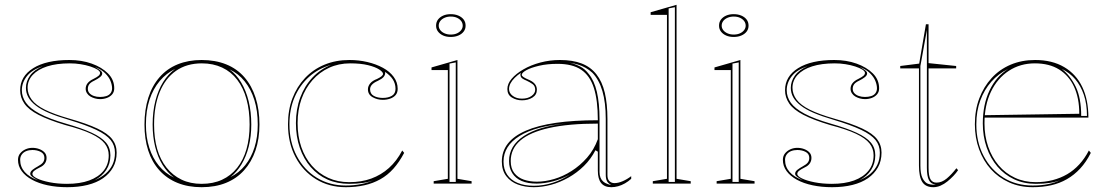

<svg xmlns="http://www.w3.org/2000/svg" viewBox="-20 -765 4627 800"><path d="M260 15Q216 15 178.5 7Q141 -1 113.5 -16Q86 -31 70.5 -52Q55 -73 55 -99Q55 -115 64 -126Q73 -137 86.5 -143Q100 -149 115 -149Q130 -149 143.5 -144Q157 -139 165.5 -130Q174 -121 174 -107Q174 -94 167 -84Q160 -74 147 -68Q129 -59 122 -53Q115 -47 115 -40Q115 -31 134.5 -21.5Q154 -12 187 -5.5Q220 1 259 1Q313 1 351.5 -13Q390 -27 411.5 -53.5Q433 -80 433 -118Q433 -146 416 -167.5Q399 -189 360 -207.5Q321 -226 252 -244Q182 -265 140.5 -286.5Q99 -308 81.5 -333.5Q64 -359 64 -389Q64 -447 118.5 -481Q173 -515 269 -515Q320 -515 362 -500Q404 -485 430 -459Q456 -433 456 -397Q456 -382 447.5 -372Q439 -362 425.5 -357Q412 -352 397 -352Q386 -352 375.5 -355Q365 -358 356.5 -363Q348 -368 342.5 -376.5Q337 -385 337 -395Q337 -421 369 -436Q385 -444 391 -449.5Q397 -455 397 -461Q397 -468 386 -475Q375 -482 356.5 -488Q338 -494 316 -497.5Q294 -501 271 -501Q216 -501 177 -488.5Q138 -476 116.5 -453Q95 -430 95 -399Q95 -373 112 -350Q129 -327 167 -308Q205 -289 268 -271Q342 -250 385.5 -229.5Q429 -209 447.5 -185Q466 -161 466 -129Q466 -94 451 -67.5Q436 -41 409.5 -22.5Q383 -4 345 5.5Q307 15 260 15ZM138 -14Q121 -23 113.5 -29Q106 -35 106 -41Q106 -50 115.5 -57.5Q125 -65 138 -72Q153 -80 159 -88Q165 -96 165 -107Q165 -124 150 -132Q135 -140 115 -140Q101 -140 89.5 -135.5Q78 -131 71 -121.5Q64 -112 64 -99Q64 -70 83 -48.5Q102 -27 138 -14ZM374 -14Q401 -25 420 -41.5Q439 -58 449 -79.5Q459 -101 459 -129Q459 -159 441 -181.5Q423 -204 381 -224Q339 -244 266 -266Q218 -280 184 -294.5Q150 -309 129 -325.5Q108 -342 98 -360Q88 -378 88 -399Q88 -426 105 -450Q122 -474 158 -489Q114 -475 92.5 -448Q71 -421 71 -389Q71 -361 88 -337Q105 -313 145 -291.5Q185 -270 254 -250Q321 -231 362 -212Q403 -193 421.5 -171Q440 -149 440 -118Q440 -83 422.5 -56.5Q405 -30 374 -14ZM397 -361Q411 -361 422.5 -364.5Q434 -368 440.5 -376.5Q447 -385 447 -397Q447 -411 440.5 -427.5Q434 -444 418 -460Q402 -476 375 -486Q392 -477 399 -471Q406 -465 406 -459Q406 -451 396.5 -443.5Q387 -436 373 -429Q358 -422 352 -414Q346 -406 346 -395Q346 -384 353 -376.5Q360 -369 371.5 -365Q383 -361 397 -361Z M820 -515Q877 -515 922 -497Q967 -479 998 -443.5Q1029 -408 1045 -358Q1061 -308 1061 -246Q1061 -186 1044.5 -138Q1028 -90 997 -55.5Q966 -21 921.5 -3Q877 15 820 15Q764 15 719.5 -3Q675 -21 644 -55.5Q613 -90 597.5 -138Q582 -186 582 -246Q582 -308 598 -358Q614 -408 645 -443.5Q676 -479 720.5 -497Q765 -515 820 -515ZM821 -501Q758 -501 713.5 -470Q669 -439 645.5 -381.5Q622 -324 622 -246Q622 -189 635 -144Q648 -99 674 -66.5Q700 -34 736.5 -16.5Q773 1 820 1Q868 1 905 -16Q942 -33 968 -65.5Q994 -98 1007 -143.5Q1020 -189 1020 -246Q1020 -305 1007 -352Q994 -399 968.5 -432.5Q943 -466 905.5 -483.5Q868 -501 821 -501ZM588 -246Q588 -193 602 -149.5Q616 -106 642 -74.5Q668 -43 705 -25Q677 -46 657 -78.5Q637 -111 626.5 -153.5Q616 -196 616 -246Q616 -300 627.5 -345Q639 -390 660 -423.5Q681 -457 710 -478Q673 -460 645.5 -427.5Q618 -395 603 -349.5Q588 -304 588 -246ZM1054 -246Q1054 -303 1040 -348Q1026 -393 999.5 -426Q973 -459 936 -476Q964 -456 984.5 -422Q1005 -388 1016 -343.5Q1027 -299 1027 -246Q1027 -197 1016.5 -155Q1006 -113 986.5 -80.5Q967 -48 940 -27Q976 -45 1001.5 -76.5Q1027 -108 1040.5 -151Q1054 -194 1054 -246Z M1421 15Q1351 15 1296.5 -18.5Q1242 -52 1211 -111Q1180 -170 1180 -247Q1180 -307 1198.5 -355.5Q1217 -404 1251 -440Q1285 -476 1332 -495.5Q1379 -515 1436 -515Q1475 -515 1511 -506.5Q1547 -498 1575.5 -482.5Q1604 -467 1620.5 -444.5Q1637 -422 1637 -395Q1637 -379 1628.5 -369Q1620 -359 1605.5 -354Q1591 -349 1575 -349Q1552 -349 1532.5 -360Q1513 -371 1513 -393Q1513 -406 1522.5 -417.5Q1532 -429 1551 -436Q1576 -448 1576 -457Q1576 -465 1560 -475.5Q1544 -486 1513.5 -493.5Q1483 -501 1439 -501Q1391 -501 1351 -482.5Q1311 -464 1281.5 -430.5Q1252 -397 1236 -352Q1220 -307 1220 -252Q1220 -197 1235.5 -152Q1251 -107 1279.5 -74.5Q1308 -42 1347.5 -24Q1387 -6 1435 -6Q1486 -6 1527 -21Q1568 -36 1600.5 -65Q1633 -94 1656 -138L1664 -128Q1644 -90 1619.5 -62.5Q1595 -35 1564.5 -18Q1534 -1 1498 7Q1462 15 1421 15ZM1584 -466 1585 -462Q1585 -452 1578 -444Q1571 -436 1554 -428Q1522 -414 1522 -393Q1522 -374 1537.5 -365.5Q1553 -357 1575 -357Q1598 -357 1613 -366Q1628 -375 1628 -395Q1628 -406 1625 -416Q1622 -426 1616.5 -434.5Q1611 -443 1602.5 -451Q1594 -459 1584 -466ZM1186 -247Q1186 -173 1216.5 -115Q1247 -57 1300 -24.5Q1353 8 1421 8Q1455 8 1485 2Q1515 -4 1538 -15Q1520 -7 1493.5 -3Q1467 1 1435 1Q1385 1 1344.5 -17Q1304 -35 1274.5 -69Q1245 -103 1229 -149.5Q1213 -196 1213 -252Q1213 -310 1231 -358.5Q1249 -407 1282 -442Q1315 -477 1360 -495Q1307 -480 1268 -445Q1229 -410 1207.5 -360Q1186 -310 1186 -247Z M1858 -611Q1840 -611 1826.5 -617Q1813 -623 1805 -633.5Q1797 -644 1797 -658Q1797 -673 1805 -683.5Q1813 -694 1826.5 -700Q1840 -706 1858 -706Q1876 -706 1890 -700Q1904 -694 1912 -683.5Q1920 -673 1920 -658Q1920 -644 1912 -633.5Q1904 -623 1890 -617Q1876 -611 1858 -611ZM1787 0V-10L1846 -20V-473H1778V-484L1886 -515V-20L1945 -10V0ZM1853 -7H1879V-505L1853 -500ZM1858 -621Q1873 -621 1884 -626Q1895 -631 1901.5 -639.5Q1908 -648 1908 -658Q1908 -669 1901.5 -677.5Q1895 -686 1884 -691Q1873 -696 1858 -696Q1844 -696 1832.5 -691Q1821 -686 1814.5 -677.5Q1808 -669 1808 -658Q1808 -648 1814.5 -639.5Q1821 -631 1832.5 -626Q1844 -621 1858 -621Z M2313 -515Q2366 -515 2403.5 -500.5Q2441 -486 2465 -455.5Q2489 -425 2500 -378.5Q2511 -332 2511 -269V-36Q2511 -18 2519.5 -10Q2528 -2 2540 -2Q2556 -2 2574.5 -10Q2593 -18 2610 -31V-20Q2598 -9 2584 -1Q2570 7 2555.5 11Q2541 15 2527 15Q2499 15 2485 -2Q2471 -19 2471 -54Q2471 -84 2471 -97.5Q2471 -111 2471 -118Q2471 -125 2471 -133L2461 -139Q2442 -102 2413 -73.5Q2384 -45 2348.5 -25Q2313 -5 2276 5Q2239 15 2204 15Q2168 15 2138 4Q2108 -7 2089.5 -31Q2071 -55 2071 -92Q2071 -177 2171 -220.5Q2271 -264 2471 -264Q2471 -347 2454.5 -398.5Q2438 -450 2401.5 -474.5Q2365 -499 2303 -499Q2260 -499 2226 -491Q2192 -483 2173 -472.5Q2154 -462 2154 -453Q2154 -449 2161 -444Q2168 -439 2187 -431Q2217 -417 2217 -391Q2217 -370 2198.5 -358.5Q2180 -347 2155 -347Q2132 -347 2113 -358.5Q2094 -370 2094 -394Q2094 -416 2112 -437Q2130 -458 2161 -476Q2192 -494 2231.5 -504.5Q2271 -515 2313 -515ZM2471 -250Q2350 -250 2269 -232Q2188 -214 2148 -179.5Q2108 -145 2108 -94Q2108 -63 2123 -44Q2138 -25 2162.5 -16.5Q2187 -8 2217 -8Q2251 -8 2288.5 -19Q2326 -30 2361.5 -52.5Q2397 -75 2426 -108Q2455 -141 2471 -185ZM2204 9Q2244 9 2283 -3.5Q2322 -16 2355 -38Q2321 -19 2284.5 -9.5Q2248 0 2216 0Q2179 0 2153.5 -11Q2128 -22 2114.5 -43.5Q2101 -65 2101 -94Q2101 -158 2163 -198.5Q2225 -239 2337 -250Q2212 -240 2145 -198.5Q2078 -157 2078 -92Q2078 -60 2093 -37.5Q2108 -15 2136.5 -3Q2165 9 2204 9ZM2353 -504Q2378 -498 2398 -487.5Q2418 -477 2433 -457Q2456 -429 2467 -382Q2478 -335 2478 -269V-48Q2478 -35 2482 -25Q2486 -15 2493.5 -8.5Q2501 -2 2510 1Q2514 3 2518 4Q2522 5 2527 6Q2514 -1 2509 -10.5Q2504 -20 2504 -37V-269Q2504 -338 2490 -385.5Q2476 -433 2448 -462Q2435 -474 2420 -482.5Q2405 -491 2388 -496Q2371 -501 2353 -504ZM2155 -354Q2179 -354 2194.5 -365Q2210 -376 2210 -391Q2210 -407 2198.5 -415Q2187 -423 2174 -429Q2166 -432 2158 -437Q2150 -442 2149 -450Q2147 -456 2151 -462Q2136 -452 2124.5 -440.5Q2113 -429 2107 -417.5Q2101 -406 2101 -394Q2101 -377 2116.5 -365.5Q2132 -354 2155 -354Z M2799 -20 2858 -10V0H2700V-10L2759 -20V-703H2691V-714L2799 -745ZM2766 -7H2792V-735L2766 -730Z M3037 -611Q3019 -611 3005.5 -617Q2992 -623 2984 -633.5Q2976 -644 2976 -658Q2976 -673 2984 -683.5Q2992 -694 3005.5 -700Q3019 -706 3037 -706Q3055 -706 3069 -700Q3083 -694 3091 -683.5Q3099 -673 3099 -658Q3099 -644 3091 -633.5Q3083 -623 3069 -617Q3055 -611 3037 -611ZM2966 0V-10L3025 -20V-473H2957V-484L3065 -515V-20L3124 -10V0ZM3032 -7H3058V-505L3032 -500ZM3037 -621Q3052 -621 3063 -626Q3074 -631 3080.5 -639.5Q3087 -648 3087 -658Q3087 -669 3080.5 -677.5Q3074 -686 3063 -691Q3052 -696 3037 -696Q3023 -696 3011.5 -691Q3000 -686 2993.5 -677.5Q2987 -669 2987 -658Q2987 -648 2993.5 -639.5Q3000 -631 3011.5 -626Q3023 -621 3037 -621Z M3447 15Q3403 15 3365.5 7Q3328 -1 3300.5 -16Q3273 -31 3257.5 -52Q3242 -73 3242 -99Q3242 -115 3251 -126Q3260 -137 3273.5 -143Q3287 -149 3302 -149Q3317 -149 3330.5 -144Q3344 -139 3352.5 -130Q3361 -121 3361 -107Q3361 -94 3354 -84Q3347 -74 3334 -68Q3316 -59 3309 -53Q3302 -47 3302 -40Q3302 -31 3321.5 -21.5Q3341 -12 3374 -5.5Q3407 1 3446 1Q3500 1 3538.5 -13Q3577 -27 3598.5 -53.5Q3620 -80 3620 -118Q3620 -146 3603 -167.5Q3586 -189 3547 -207.5Q3508 -226 3439 -244Q3369 -265 3327.5 -286.5Q3286 -308 3268.5 -333.5Q3251 -359 3251 -389Q3251 -447 3305.5 -481Q3360 -515 3456 -515Q3507 -515 3549 -500Q3591 -485 3617 -459Q3643 -433 3643 -397Q3643 -382 3634.5 -372Q3626 -362 3612.5 -357Q3599 -352 3584 -352Q3573 -352 3562.5 -355Q3552 -358 3543.5 -363Q3535 -368 3529.5 -376.5Q3524 -385 3524 -395Q3524 -421 3556 -436Q3572 -444 3578 -449.5Q3584 -455 3584 -461Q3584 -468 3573 -475Q3562 -482 3543.5 -488Q3525 -494 3503 -497.5Q3481 -501 3458 -501Q3403 -501 3364 -488.5Q3325 -476 3303.5 -453Q3282 -430 3282 -399Q3282 -373 3299 -350Q3316 -327 3354 -308Q3392 -289 3455 -271Q3529 -250 3572.5 -229.5Q3616 -209 3634.5 -185Q3653 -161 3653 -129Q3653 -94 3638 -67.5Q3623 -41 3596.5 -22.5Q3570 -4 3532 5.5Q3494 15 3447 15ZM3325 -14Q3308 -23 3300.5 -29Q3293 -35 3293 -41Q3293 -50 3302.5 -57.5Q3312 -65 3325 -72Q3340 -80 3346 -88Q3352 -96 3352 -107Q3352 -124 3337 -132Q3322 -140 3302 -140Q3288 -140 3276.5 -135.5Q3265 -131 3258 -121.5Q3251 -112 3251 -99Q3251 -70 3270 -48.5Q3289 -27 3325 -14ZM3561 -14Q3588 -25 3607 -41.5Q3626 -58 3636 -79.5Q3646 -101 3646 -129Q3646 -159 3628 -181.5Q3610 -204 3568 -224Q3526 -244 3453 -266Q3405 -280 3371 -294.5Q3337 -309 3316 -325.5Q3295 -342 3285 -360Q3275 -378 3275 -399Q3275 -426 3292 -450Q3309 -474 3345 -489Q3301 -475 3279.5 -448Q3258 -421 3258 -389Q3258 -361 3275 -337Q3292 -313 3332 -291.5Q3372 -270 3441 -250Q3508 -231 3549 -212Q3590 -193 3608.5 -171Q3627 -149 3627 -118Q3627 -83 3609.5 -56.5Q3592 -30 3561 -14ZM3584 -361Q3598 -361 3609.5 -364.5Q3621 -368 3627.5 -376.5Q3634 -385 3634 -397Q3634 -411 3627.5 -427.5Q3621 -444 3605 -460Q3589 -476 3562 -486Q3579 -477 3586 -471Q3593 -465 3593 -459Q3593 -451 3583.5 -443.5Q3574 -436 3560 -429Q3545 -422 3539 -414Q3533 -406 3533 -395Q3533 -384 3540 -376.5Q3547 -369 3558.5 -365Q3570 -361 3584 -361Z M3869 15Q3837 15 3823 -6.5Q3809 -28 3809 -75V-480H3731V-490L3810 -500L3838 -664H3849V-502L3964 -490V-480H3849V-66Q3849 -32 3857 -18Q3865 -4 3882 -4Q3904 -4 3924.5 -21Q3945 -38 3965 -64L3972 -56Q3964 -44 3952.5 -32Q3941 -20 3927.5 -9Q3914 2 3899 8.5Q3884 15 3869 15ZM3879 4Q3859 2 3850.5 -14.5Q3842 -31 3842 -66V-640L3815 -490V-75Q3815 -59 3817 -46Q3819 -33 3823.5 -23.5Q3828 -14 3835 -7Q3842 0 3851 2Q3857 4 3864.5 4.5Q3872 5 3879 4Z M4293 -515Q4364 -515 4414 -485.5Q4464 -456 4489.5 -402.5Q4515 -349 4515 -275H4082V-285L4477 -291Q4477 -356 4455.5 -403Q4434 -450 4393 -475.5Q4352 -501 4292 -501Q4231 -501 4183.5 -470Q4136 -439 4109 -383Q4082 -327 4082 -251Q4082 -198 4097.5 -153.5Q4113 -109 4141 -76Q4169 -43 4208.5 -24.5Q4248 -6 4296 -6Q4333 -6 4366 -14.5Q4399 -23 4426.5 -39Q4454 -55 4477 -80Q4500 -105 4517 -138L4525 -128Q4506 -90 4481 -63Q4456 -36 4425.5 -18.5Q4395 -1 4359.5 7Q4324 15 4283 15Q4229 15 4184.5 -5Q4140 -25 4108.5 -60Q4077 -95 4059.5 -143Q4042 -191 4042 -247Q4042 -307 4060.5 -355.5Q4079 -404 4112 -440Q4145 -476 4191 -495.5Q4237 -515 4293 -515ZM4048 -247Q4048 -173 4078.5 -115Q4109 -57 4161.5 -24.5Q4214 8 4283 8Q4319 8 4348 2Q4377 -4 4399 -15Q4381 -7 4354.5 -3Q4328 1 4296 1Q4246 1 4205.5 -18Q4165 -37 4136 -71Q4107 -105 4091 -151Q4075 -197 4075 -251Q4075 -329 4103 -388Q4131 -447 4181 -478Q4140 -458 4110.5 -424.5Q4081 -391 4064.5 -346.5Q4048 -302 4048 -247ZM4485 -282H4509Q4509 -332 4496 -370Q4483 -408 4460 -435Q4437 -462 4404 -478Q4440 -450 4462.5 -403Q4485 -356 4485 -282Z"/></svg>

Font: Kalnia Glaze Thin ExtraLight
Style: Regular
Weight: 250
Version: Version 1.110